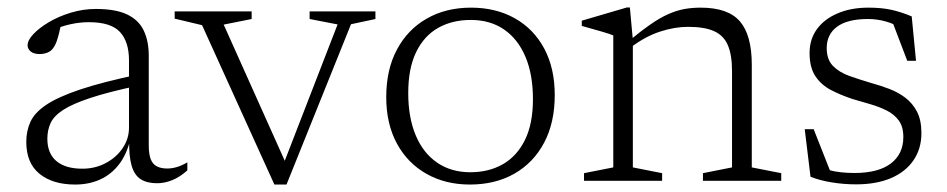

<svg xmlns="http://www.w3.org/2000/svg" viewBox="-20 -485 2539 515"><path d="M352.5 -285.5 351.5 -255.5Q271.5 -238.5 223 -222.5Q174.5 -206.5 149.5 -190.2Q124.5 -174 115.8 -155Q107 -136 107 -113Q107 -73.5 131.2 -53Q155.5 -32.5 201 -32.5Q235.5 -32.5 264 -47.8Q292.5 -63 309.2 -88Q326 -113 326 -142.5V-323Q326 -373 301.8 -399.2Q277.5 -425.5 218.5 -425.5Q194.5 -425.5 170 -420.2Q145.5 -415 117.5 -403L144.5 -423Q141.5 -408 138.2 -395.2Q135 -382.5 131.5 -372.8Q128 -363 123 -356.5Q117 -347.5 107 -343.8Q97 -340 86.5 -340Q70.5 -340 62.2 -347Q54 -354 54 -363.5Q54 -377 69.5 -393.5Q85 -410 111 -425.5Q137 -441 170 -451Q203 -461 237 -461Q290 -461 321 -446.2Q352 -431.5 365.5 -403.2Q379 -375 379 -335.5V-95.5Q379 -72 384.2 -58.2Q389.5 -44.5 400.8 -38.8Q412 -33 428.5 -33Q441 -33 454 -36.8Q467 -40.5 482.5 -49.5V-28Q462.5 -10 442 -1.8Q421.5 6.5 401 6.5Q374.5 6.5 357.5 -4.2Q340.5 -15 333 -40.8Q325.5 -66.5 326.5 -111.5L330 -113Q320.5 -72 299.8 -44.8Q279 -17.5 249 -3.8Q219 10 181.5 10Q121.5 10 86 -18.8Q50.5 -47.5 50.5 -104.5Q50.5 -133.5 61.5 -158Q72.5 -182.5 104 -203.8Q135.5 -225 195.2 -245Q255 -265 352.5 -285.5Z M921.5 -420 748.5 10H716L522 -417.5L448.5 -435V-454.5H655V-434L580 -419L750 -40H738.5L885.5 -419.5L810.5 -434V-454.5H987V-434Z M1241.5 -23Q1291 -23 1328.8 -44.5Q1366.5 -66 1388 -109.5Q1409.5 -153 1409.5 -219Q1409.5 -285 1389.5 -332.5Q1369.5 -380 1332.2 -405.8Q1295 -431.5 1242.5 -431.5Q1193 -431.5 1155.2 -410.2Q1117.5 -389 1096.2 -345.2Q1075 -301.5 1075 -235.5Q1075 -170 1095 -122.2Q1115 -74.5 1152.5 -48.8Q1190 -23 1241.5 -23ZM1240.5 10Q1174.5 10 1123.8 -18.8Q1073 -47.5 1044.5 -100.2Q1016 -153 1016 -224.5Q1016 -298.5 1044.8 -352.2Q1073.5 -406 1124.8 -435.2Q1176 -464.5 1243.5 -464.5Q1310 -464.5 1360.8 -436Q1411.5 -407.5 1439.8 -354.8Q1468 -302 1468 -230Q1468 -156 1439.5 -102.2Q1411 -48.5 1359.8 -19.2Q1308.5 10 1240.5 10Z M1677.5 -378V-36L1756 -20.5V0H1546.5V-20.5L1625 -36V-390Q1617 -393.5 1595.8 -399.8Q1574.5 -406 1540.5 -415.5V-429.5L1661.5 -465H1669.5ZM1865.5 -20.5 1943.5 -36V-294Q1943.5 -338 1932.2 -364Q1921 -390 1895.2 -401.5Q1869.5 -413 1825.5 -413Q1790 -413 1751.2 -400.5Q1712.5 -388 1674 -359.5L1662.5 -371.5Q1697.5 -400.5 1724 -419Q1750.5 -437.5 1772.8 -447.2Q1795 -457 1815.8 -460.8Q1836.5 -464.5 1859.5 -464.5Q1933 -464.5 1964.8 -427.5Q1996.5 -390.5 1996.5 -311.5V-36L2075.5 -20.5V0H1865.5Z M2309.5 -464.5Q2344 -464.5 2370.5 -458.8Q2397 -453 2425.5 -441L2437 -322H2413.5L2368.5 -440L2409 -403.5Q2380.5 -420.5 2356.8 -427.2Q2333 -434 2308 -434Q2253.5 -434 2225.5 -413.5Q2197.5 -393 2197.5 -356Q2197.5 -325.5 2214.2 -308.2Q2231 -291 2258.5 -281.2Q2286 -271.5 2318 -262Q2342 -255.5 2365.5 -246.5Q2389 -237.5 2408.2 -223Q2427.5 -208.5 2439.5 -185.8Q2451.5 -163 2451.5 -128Q2451.5 -86 2430.2 -55Q2409 -24 2369.8 -7.2Q2330.5 9.5 2276.5 9.5Q2243 9.5 2210.8 4.2Q2178.5 -1 2154 -11L2138.5 -138.5H2162.5L2213 -10.5L2170 -41.5Q2185.5 -34 2202.2 -29.2Q2219 -24.5 2236.5 -22.8Q2254 -21 2271.5 -21Q2336 -21 2369.5 -46.5Q2403 -72 2403 -117.5Q2403 -145 2390.8 -161.8Q2378.5 -178.5 2358.5 -188.5Q2338.5 -198.5 2314.5 -205.5Q2290.5 -212.5 2266.5 -219.5Q2235 -230 2209 -243.5Q2183 -257 2167.2 -280.5Q2151.5 -304 2151.5 -343Q2151.5 -379.5 2171.2 -406.8Q2191 -434 2226.8 -449.2Q2262.5 -464.5 2309.5 -464.5Z"/></svg>

Font: Newsreader 14pt Light
Style: Regular
Weight: 300
Designer: Hugues Gentile
Foundry: Production Type
Version: Version 1.003